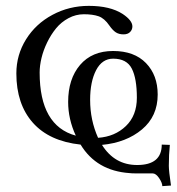

<svg xmlns="http://www.w3.org/2000/svg" viewBox="-20 -469 597 648"><path d="M284.2 -131.8Q284.2 -63.5 311 -3.9Q367.7 -7.8 404.8 -43.5Q441.9 -79.1 441.9 -139.2Q441.9 -204.1 424.8 -237.5Q407.7 -271 361.8 -271Q324.7 -271 304.4 -232.2Q284.2 -193.4 284.2 -131.8ZM442.9 87.9Q525.9 87.9 525.9 19L553.2 20Q549.8 53.2 549.8 90.8Q549.8 107.9 557.1 157.2L527.8 159.2Q527.8 148.4 517.1 132.3Q506.3 116.2 495.1 116.2H438Q423.8 116.2 417 115.2Q305.7 107.4 252 19Q146.5 7.8 90.8 -54.9Q35.2 -117.7 35.2 -221.2Q35.2 -283.7 67.9 -336.2Q100.6 -388.7 157 -418.9Q213.4 -449.2 279.8 -449.2Q351.6 -449.2 394 -421.9Q426.8 -399.9 426.8 -379.9Q426.8 -368.7 418.9 -360.8Q411.1 -353 397 -353Q381.3 -353 370.8 -359.9Q360.4 -366.7 349.1 -382.8Q332.5 -407.2 312.7 -414.1Q293 -420.9 263.2 -420.9Q235.8 -420.9 211.2 -407.7Q186.5 -394.5 169.2 -373.3Q151.9 -352.1 139.2 -325.9Q126.5 -299.8 120.1 -273.4Q113.8 -247.1 113.8 -224.1Q113.8 -44.4 235.8 -11.2Q210 -66.9 210 -125Q210 -202.6 250.2 -249.8Q290.5 -296.9 361.8 -296.9Q433.1 -296.9 472.7 -256.1Q512.2 -215.3 512.2 -149.9Q512.2 -76.7 459.2 -32.2Q406.2 12.2 324.2 20Q366.7 87.9 442.9 87.9Z"/></svg>

Font: Common Serif
Style: Regular
Weight: 400
Designer: Philipp H. Poll, Khaled Hosny
Foundry: Stefan Peev, Context Ltd.
Version: Version 1.026